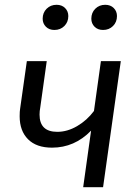

<svg xmlns="http://www.w3.org/2000/svg" viewBox="-20 -781 581 801"><path d="M410 0H327L360 -236Q291 -165 197 -165Q132 -165 97 -200Q62 -235 62 -296Q62 -317 64 -328L92 -526H175L148 -333Q145 -317 145 -303Q145 -231 219 -231Q261 -231 302 -255Q343 -279 372 -318L401 -526H484ZM158 -703Q158 -728 174.5 -744.5Q191 -761 216 -761Q238 -761 251.5 -747.5Q265 -734 265 -714Q265 -689 248.5 -672.5Q232 -656 207 -656Q185 -656 171.5 -669.5Q158 -683 158 -703ZM361 -703Q361 -728 377.5 -744.5Q394 -761 419 -761Q441 -761 454.5 -747.5Q468 -734 468 -714Q468 -689 451.5 -672.5Q435 -656 410 -656Q388 -656 374.5 -669.5Q361 -683 361 -703Z"/></svg>

Font: FiraGO Book
Style: Italic
Weight: 350
Italic angle: -8°
Designer: bBox Type GmbH
Foundry: bBox Type GmbH
Version: Version 1.001